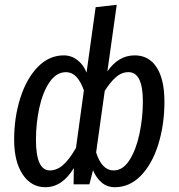

<svg xmlns="http://www.w3.org/2000/svg" viewBox="-20 -769 745 801"><path d="M666 -345Q666 -249 640.5 -167Q615 -85 568 -36.5Q521 12 459 12Q427 12 404 -7.5Q381 -27 368 -59L353 0H287L288 -68Q240 12 169 12Q110 12 74.5 -41.5Q39 -95 39 -186Q39 -280 65 -361Q91 -442 138 -490Q185 -538 246 -538Q278 -538 303.5 -518Q329 -498 341 -466L379 -739L467 -749L428 -471Q474 -538 542 -538Q601 -538 633.5 -488Q666 -438 666 -345ZM297 -152 330 -392Q303 -468 256 -468Q215 -468 186.5 -426Q158 -384 144 -319Q130 -254 130 -186Q130 -58 188 -58Q217 -58 243 -80.5Q269 -103 297 -152ZM576 -346Q576 -468 516 -468Q487 -468 463 -446.5Q439 -425 417 -390L381 -133Q405 -58 454 -58Q493 -58 520.5 -101.5Q548 -145 562 -211.5Q576 -278 576 -346Z"/></svg>

Font: Fira Sans Extra Condensed
Style: Italic
Weight: 400
Width: 3
Italic angle: -8°
Designer: Carrois Corporate & Edenspiekermann AG
Foundry: Carrois Corporate GbR & Edenspiekermann AG
Version: Version 4.203